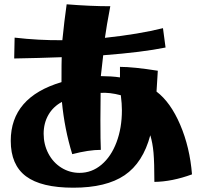

<svg xmlns="http://www.w3.org/2000/svg" viewBox="-20 -848 943 893"><path d="M30 -193Q30 -396 266 -466Q266 -565 267 -582Q162 -578 46 -576L48 -673Q160 -660 270 -661Q279 -751 290 -828Q401 -819 493 -819Q475 -724 468 -672Q626 -689 738 -717L750 -627Q643 -605 460 -591Q454 -543 449 -494Q470 -494 494.5 -492.5Q519 -491 538 -488V-537Q600 -537 714 -519L708 -422Q773 -373 818 -268Q863 -163 873 -37Q780 -3 698 -2Q698 -92 694 -137.5Q690 -183 679 -219Q645 -91 559.5 -33Q474 25 321 25Q172 25 101 -28Q30 -81 30 -193ZM547 -335Q547 -365 542 -405Q489 -419 448 -416Q447 -374 447 -290Q447 -191 449 -151Q393 -151 316 -131Q280 -248 268 -374Q227 -352 205 -313.5Q183 -275 183 -226Q183 -176 205 -134Q227 -92 265.5 -68Q304 -44 350 -44Q407 -44 452 -82Q497 -120 522 -186.5Q547 -253 547 -335Z"/></svg>

Font: Otomanopee
Style: Regular
Weight: 400
Designer: Das Ende der Wildnis
Foundry: Gutenberg Labo
Version: Version 3.000